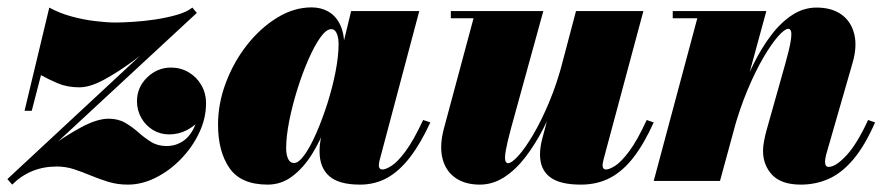

<svg xmlns="http://www.w3.org/2000/svg" viewBox="-60 -490 2390 520"><path d="M-40 -5 442 -453 473 -455 3.5 -20ZM-27 10 -40 -5Q14.5 -47.5 65.5 -84.8Q116.5 -122 159.8 -145.2Q203 -168.5 234 -168.5Q260.5 -168.5 279.5 -157.2Q298.5 -146 314.8 -131.5Q331 -117 349 -105.8Q367 -94.5 391 -94.5Q415 -94.5 434.8 -107.2Q454.5 -120 466.2 -145.8Q478 -171.5 478 -210H497Q497 -187.5 483 -168.5Q469 -149.5 446.5 -137.8Q424 -126 398 -126Q374 -126 354.2 -138Q334.5 -150 322.8 -170.5Q311 -191 311 -216Q311 -253.5 338.5 -280.2Q366 -307 403.5 -307Q429 -307 450.5 -294.5Q472 -282 485 -260Q498 -238 498 -210Q498 -169 479.2 -129.8Q460.5 -90.5 429.5 -58.8Q398.5 -27 361.2 -8.5Q324 10 286.5 10Q258 10 233.5 2.5Q209 -5 186.2 -14.5Q163.5 -24 141 -31.5Q118.5 -39 93.5 -39Q57.5 -39 27.2 -26.5Q-3 -14 -27 10ZM6.5 -190 73.5 -469.5Q100.5 -454.5 133.5 -445.5Q166.5 -436.5 198.2 -432.8Q230 -429 253 -429Q271 -429 299.8 -430.8Q328.5 -432.5 360.2 -437.2Q392 -442 419 -449.8Q446 -457.5 461 -469.5L473 -455Q433 -427 389.2 -392.5Q345.5 -358 302.5 -326.2Q259.5 -294.5 221.5 -274Q183.5 -253.5 155 -253.5Q122 -253.5 96.2 -264.5Q70.5 -275.5 51 -286.5L26 -190Z M665 10Q592.5 10 561.5 -34.8Q530.5 -79.5 530.5 -152.5Q530.5 -210 551.8 -266.2Q573 -322.5 609.2 -368.5Q645.5 -414.5 690.8 -442.2Q736 -470 784 -470Q809.5 -470 829.5 -458.5Q849.5 -447 861 -423.5Q872.5 -400 872.5 -363.5Q872.5 -348 867.5 -314.5Q862.5 -281 851.8 -238.8Q841 -196.5 824.5 -153Q808 -109.5 785 -72.5Q762 -35.5 732 -12.8Q702 10 665 10ZM736.5 -48.5Q749 -48.5 765 -71Q781 -93.5 797 -130.2Q813 -167 826.8 -210.2Q840.5 -253.5 848.8 -295.8Q857 -338 857 -371Q857 -383.5 854.5 -392.5Q852 -401.5 847.8 -406.2Q843.5 -411 837 -411Q823.5 -411 807.2 -388Q791 -365 774.8 -327.8Q758.5 -290.5 745 -247Q731.5 -203.5 723.2 -161.8Q715 -120 715 -88.5Q715 -71.5 720.2 -60Q725.5 -48.5 736.5 -48.5ZM915 10Q857.5 10 831.5 -13.2Q805.5 -36.5 805.5 -79.5Q805.5 -90 806.2 -97.5Q807 -105 808 -110L824 -184L850 -265.5L863.5 -346.5L891 -460H1075.5L968 -55.5Q966 -48 966 -41Q966 -37 968.5 -34Q971 -31 976 -31Q984.5 -31 1000.2 -40.8Q1016 -50.5 1037.8 -79.5Q1059.5 -108.5 1086 -165L1105.5 -158.5Q1079 -101 1050.2 -63.8Q1021.5 -26.5 988.5 -8.2Q955.5 10 915 10Z M1239.5 10Q1199 10 1172.8 -8.8Q1146.5 -27.5 1138.2 -61.5Q1130 -95.5 1142 -141L1222.5 -440.5H1161V-460H1411.5L1324 -142.5Q1313.5 -103.5 1310 -83.2Q1306.5 -63 1308.5 -55.5Q1310.5 -48 1316 -48Q1325.5 -48 1343.8 -68Q1362 -88 1384 -125.2Q1406 -162.5 1427.5 -213.8Q1449 -265 1465 -327H1480.5Q1468.5 -281.5 1451.2 -233.8Q1434 -186 1411.8 -142.5Q1389.5 -99 1363 -64.5Q1336.5 -30 1305.5 -10Q1274.5 10 1239.5 10ZM1513 10Q1455.5 10 1429 -10.8Q1402.5 -31.5 1402.5 -71.5Q1402.5 -81.5 1404 -91.8Q1405.5 -102 1407.5 -110L1500 -460H1682.5L1575 -59.5Q1574 -55 1573 -50.5Q1572 -46 1572 -42.5Q1572 -31 1581.5 -31Q1590 -31 1605.8 -40.8Q1621.5 -50.5 1643.5 -79.5Q1665.5 -108.5 1691.5 -165L1710.5 -158.5Q1684.5 -101 1655.8 -63.8Q1627 -26.5 1592.2 -8.2Q1557.5 10 1513 10Z M2109 10Q2056.5 10 2031.5 -16.2Q2006.5 -42.5 2006.5 -82Q2006.5 -93.5 2009.5 -109Q2012.5 -124.5 2016 -137L2067 -318Q2078 -357 2081.2 -377.2Q2084.5 -397.5 2082.5 -404.8Q2080.5 -412 2075 -412Q2065.5 -412 2047.5 -391.8Q2029.5 -371.5 2007.8 -334.5Q1986 -297.5 1964.5 -246.2Q1943 -195 1926 -133H1913.5Q1925.5 -178.5 1942.5 -226Q1959.5 -273.5 1981 -317Q2002.5 -360.5 2028.8 -395Q2055 -429.5 2085.8 -449.5Q2116.5 -469.5 2151.5 -469.5Q2192.5 -469.5 2218.8 -450.8Q2245 -432 2253.5 -398.2Q2262 -364.5 2249 -319.5L2178 -73Q2177 -69.5 2175.8 -63.2Q2174.5 -57 2174.5 -53Q2174.5 -44.5 2177 -41.2Q2179.5 -38 2184.5 -38Q2203.5 -38 2232.5 -69.2Q2261.5 -100.5 2291 -165L2310 -158.5Q2282.5 -95.5 2251.2 -58.5Q2220 -21.5 2184.8 -5.8Q2149.5 10 2109 10ZM1710.5 0 1828.5 -440.5H1762V-460H2015.5L1890 0Z"/></svg>

Font: Bodoni Moda Black
Style: Italic
Weight: 900
Italic angle: -13°
Version: Version 2.005